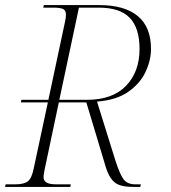

<svg xmlns="http://www.w3.org/2000/svg" viewBox="-31 -734 672 754"><path d="M-11 0 -9 -10H27Q63 -10 78.5 -22Q94 -34 102 -75L157 -332H51L53 -342H159L224 -647Q228 -664 228 -676Q228 -694 216 -699Q204 -704 179 -704H139L141 -714H359Q458 -714 510 -671Q562 -628 562 -542Q562 -498 541 -452.5Q520 -407 473.5 -374Q427 -341 350 -335L423 -101Q440 -49 454.5 -29.5Q469 -10 502 -10H522L520 0H492Q460 0 439 -7Q418 -14 404 -34.5Q390 -55 379 -96L308 -332H200L144 -67Q143 -59 141.5 -52Q140 -45 140 -39Q140 -24 152 -17Q164 -10 193 -10H247L245 0ZM310 -342Q411 -342 464 -397Q517 -452 517 -542Q517 -624 478.5 -664Q440 -704 357 -704H279L202 -342Z"/></svg>

Font: Noto Serif Display ExtraLight
Style: Italic
Weight: 200
Italic angle: -12°
Designer: Monotype Design Team
Foundry: Monotype Imaging Inc.
Version: Version 2.009